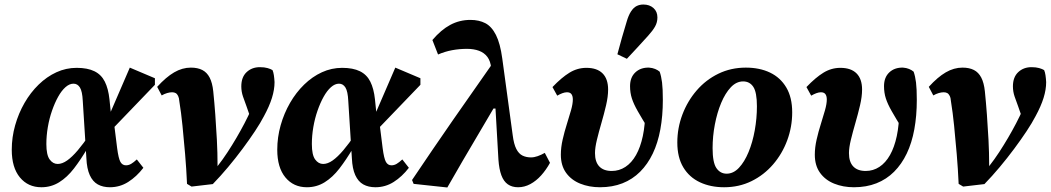

<svg xmlns="http://www.w3.org/2000/svg" viewBox="-20 -813 4646 849"><path d="M163 15Q104 15 68 -28.5Q32 -72 32 -151Q32 -206 47 -259Q62 -312 88.5 -358Q115 -404 151 -439Q187 -474 229.5 -493.5Q272 -513 319 -513Q367 -513 397.5 -498Q428 -483 443.5 -452Q459 -421 464 -374L471 -306L481 -294L498 -158Q504 -112 512.5 -97Q521 -82 537 -82Q549 -82 560 -88.5Q571 -95 585 -108L614 -71Q584 -32 547 -8.5Q510 15 466 15Q435 15 412.5 2.5Q390 -10 377 -38.5Q364 -67 362 -113L346 -367Q344 -409 333.5 -426Q323 -443 305 -443Q287 -443 269.5 -427.5Q252 -412 237 -385Q222 -358 210 -323.5Q198 -289 191.5 -251Q185 -213 185 -176Q185 -128 199.5 -108Q214 -88 235 -88Q255 -88 277 -103.5Q299 -119 324 -148.5Q349 -178 377 -219L390 -156H366Q337 -107 307 -68Q277 -29 241.5 -7Q206 15 163 15ZM466 -231 446 -264 554 -514 665 -467V-438Z M807 0Q804 -67 798.5 -132Q793 -197 787 -256.5Q781 -316 773 -365Q772 -380 767.5 -389Q763 -398 756.5 -401.5Q750 -405 741 -405Q731 -405 719 -401.5Q707 -398 695 -391L675 -429Q714 -472 750 -493Q786 -514 824 -514Q854 -514 874.5 -503.5Q895 -493 907 -470Q919 -447 923 -409Q928 -360 932 -306Q936 -252 939 -195Q942 -138 942 -79L941 -77Q966 -109 986.5 -140.5Q1007 -172 1025.5 -203.5Q1044 -235 1061 -267.5Q1078 -300 1093 -334Q1100 -348 1105 -362Q1110 -376 1114 -388L1094 -274L1070 -343Q1062 -364 1054.5 -386Q1047 -408 1047 -431Q1047 -472 1070.5 -494Q1094 -516 1129 -516Q1149 -516 1163 -512Q1177 -508 1185 -503Q1189 -494 1191 -480.5Q1193 -467 1194 -450Q1194 -417 1182.5 -380Q1171 -343 1147 -299Q1132 -270 1107.5 -233Q1083 -196 1052.5 -155Q1022 -114 988.5 -74Q955 -34 921 1L827 12Z M1337 15Q1278 15 1242 -28.5Q1206 -72 1206 -151Q1206 -206 1221 -259Q1236 -312 1262.5 -358Q1289 -404 1325 -439Q1361 -474 1403.5 -493.5Q1446 -513 1493 -513Q1541 -513 1571.5 -498Q1602 -483 1617.5 -452Q1633 -421 1638 -374L1645 -306L1655 -294L1672 -158Q1678 -112 1686.5 -97Q1695 -82 1711 -82Q1723 -82 1734 -88.5Q1745 -95 1759 -108L1788 -71Q1758 -32 1721 -8.5Q1684 15 1640 15Q1609 15 1586.5 2.5Q1564 -10 1551 -38.5Q1538 -67 1536 -113L1520 -367Q1518 -409 1507.5 -426Q1497 -443 1479 -443Q1461 -443 1443.5 -427.5Q1426 -412 1411 -385Q1396 -358 1384 -323.5Q1372 -289 1365.5 -251Q1359 -213 1359 -176Q1359 -128 1373.5 -108Q1388 -88 1409 -88Q1429 -88 1451 -103.5Q1473 -119 1498 -148.5Q1523 -178 1551 -219L1564 -156H1540Q1511 -107 1481 -68Q1451 -29 1415.5 -7Q1380 15 1337 15ZM1640 -231 1620 -264 1728 -514 1839 -467V-438Z M1809 0 1802 -17Q1892 -151 1982.5 -281.5Q2073 -412 2164 -541L2184 -333H2162Q2128 -275 2094 -217.5Q2060 -160 2026 -102Q1992 -44 1958 16ZM2271 15Q2244 15 2225.5 2Q2207 -11 2197 -38Q2187 -65 2184 -107L2167 -403L2160 -414L2152 -512Q2149 -543 2135 -561.5Q2121 -580 2098 -588.5Q2075 -597 2045 -597Q2011 -597 1979 -591Q1947 -585 1917 -572L1892 -636Q1930 -681 1971 -703Q2012 -725 2060 -725Q2098 -725 2126 -710.5Q2154 -696 2173 -658.5Q2192 -621 2201 -554L2247 -216Q2252 -176 2263 -154.5Q2274 -133 2290.5 -125Q2307 -117 2328 -117Q2342 -117 2357.5 -122.5Q2373 -128 2389 -137L2412 -93Q2395 -62 2373 -37.5Q2351 -13 2325 1Q2299 15 2271 15Z M2633 15Q2585 15 2545.5 -1Q2506 -17 2483 -49Q2460 -81 2460 -129Q2460 -161 2468 -196Q2476 -231 2486.5 -264Q2497 -297 2505 -325.5Q2513 -354 2513 -373Q2513 -388 2507 -396.5Q2501 -405 2487 -405Q2478 -405 2467 -401Q2456 -397 2444 -390L2423 -428Q2463 -470 2498 -491.5Q2533 -513 2573 -513Q2620 -513 2644.5 -488.5Q2669 -464 2669 -417Q2669 -386 2660 -347.5Q2651 -309 2639.5 -269.5Q2628 -230 2619.5 -195Q2611 -160 2611 -136Q2611 -97 2630 -77Q2649 -57 2685 -57Q2718 -57 2745.5 -75Q2773 -93 2792.5 -127.5Q2812 -162 2822.5 -211.5Q2833 -261 2833 -322Q2833 -337 2832.5 -351Q2832 -365 2832 -379L2861 -358L2848 -241Q2818 -290 2800 -321.5Q2782 -353 2774 -378Q2766 -403 2766 -432Q2766 -471 2789.5 -493Q2813 -515 2850 -514Q2865 -513 2877 -508Q2889 -503 2897 -496Q2904 -476 2907.5 -448.5Q2911 -421 2911 -371Q2911 -301 2900 -241Q2889 -181 2866.5 -134Q2844 -87 2810.5 -53.5Q2777 -20 2732.5 -2.5Q2688 15 2633 15ZM2710 -573Q2720 -610 2730 -646Q2740 -682 2751 -717Q2759 -745 2770 -762Q2781 -779 2794.5 -786Q2808 -793 2825 -793Q2852 -793 2869.5 -777.5Q2887 -762 2887 -736Q2887 -714 2876.5 -695.5Q2866 -677 2846 -655Q2822 -628 2799 -603.5Q2776 -579 2752 -553Z M3182 15Q3122 15 3075 -7Q3028 -29 3001.5 -73Q2975 -117 2975 -183Q2975 -247 2997.5 -306.5Q3020 -366 3060.5 -413Q3101 -460 3156.5 -487Q3212 -514 3278 -514Q3339 -514 3385 -492Q3431 -470 3457 -426Q3483 -382 3483 -316Q3483 -252 3461 -192.5Q3439 -133 3398.5 -86Q3358 -39 3303 -12Q3248 15 3182 15ZM3193 -45Q3223 -45 3247.5 -71Q3272 -97 3290 -140.5Q3308 -184 3317.5 -237Q3327 -290 3327 -343Q3327 -405 3311 -429Q3295 -453 3266 -453Q3236 -453 3211.5 -427Q3187 -401 3169 -358Q3151 -315 3141 -262.5Q3131 -210 3131 -158Q3131 -94 3148 -69.5Q3165 -45 3193 -45Z M3756 15Q3708 15 3668.5 -1Q3629 -17 3606 -49Q3583 -81 3583 -129Q3583 -161 3591 -196Q3599 -231 3609.5 -264Q3620 -297 3628 -325.5Q3636 -354 3636 -373Q3636 -388 3630 -396.5Q3624 -405 3610 -405Q3601 -405 3590 -401Q3579 -397 3567 -390L3546 -428Q3586 -470 3621 -491.5Q3656 -513 3696 -513Q3743 -513 3767.5 -488.5Q3792 -464 3792 -417Q3792 -386 3783 -347.5Q3774 -309 3762.5 -269.5Q3751 -230 3742.5 -195Q3734 -160 3734 -136Q3734 -97 3753 -77Q3772 -57 3808 -57Q3841 -57 3868.5 -75Q3896 -93 3915.5 -127.5Q3935 -162 3945.5 -211.5Q3956 -261 3956 -322Q3956 -337 3955.5 -351Q3955 -365 3955 -379L3984 -358L3971 -241Q3941 -290 3923 -321.5Q3905 -353 3897 -378Q3889 -403 3889 -432Q3889 -471 3912.5 -493Q3936 -515 3973 -514Q3988 -513 4000 -508Q4012 -503 4020 -496Q4027 -476 4030.5 -448.5Q4034 -421 4034 -371Q4034 -301 4023 -241Q4012 -181 3989.5 -134Q3967 -87 3933.5 -53.5Q3900 -20 3855.5 -2.5Q3811 15 3756 15Z M4219 0Q4216 -67 4210.5 -132Q4205 -197 4199 -256.5Q4193 -316 4185 -365Q4184 -380 4179.5 -389Q4175 -398 4168.5 -401.5Q4162 -405 4153 -405Q4143 -405 4131 -401.5Q4119 -398 4107 -391L4087 -429Q4126 -472 4162 -493Q4198 -514 4236 -514Q4266 -514 4286.5 -503.5Q4307 -493 4319 -470Q4331 -447 4335 -409Q4340 -360 4344 -306Q4348 -252 4351 -195Q4354 -138 4354 -79L4353 -77Q4378 -109 4398.5 -140.5Q4419 -172 4437.5 -203.5Q4456 -235 4473 -267.5Q4490 -300 4505 -334Q4512 -348 4517 -362Q4522 -376 4526 -388L4506 -274L4482 -343Q4474 -364 4466.5 -386Q4459 -408 4459 -431Q4459 -472 4482.5 -494Q4506 -516 4541 -516Q4561 -516 4575 -512Q4589 -508 4597 -503Q4601 -494 4603 -480.5Q4605 -467 4606 -450Q4606 -417 4594.5 -380Q4583 -343 4559 -299Q4544 -270 4519.5 -233Q4495 -196 4464.5 -155Q4434 -114 4400.5 -74Q4367 -34 4333 1L4239 12Z"/></svg>

Font: Source Serif 4
Style: Bold Italic
Weight: 700
Italic angle: -12°
Designer: Frank Grießhammer
Foundry: Adobe Systems Incorporated
Version: Version 4.004;hotconv 1.0.116;makeotfexe 2.5.65601